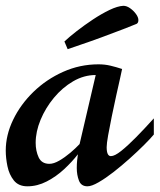

<svg xmlns="http://www.w3.org/2000/svg" viewBox="-22 -634 555 668"><path d="M73.2 14.2Q42.5 14.2 26.1 -6.3Q9.8 -26.9 3.9 -55.7Q-2 -84.5 -2 -109.9Q-2 -164.1 23.7 -217.3Q49.3 -270.5 94.2 -314.2Q139.2 -357.9 197.5 -384Q255.9 -410.2 320.8 -410.2Q342.8 -410.2 362.3 -405.5Q381.8 -400.9 402.8 -394Q401.9 -388.2 396 -362.5Q390.1 -336.9 382.3 -301.3Q374.5 -265.6 366.9 -229Q359.4 -192.4 354.2 -163.3Q349.1 -134.3 349.1 -122.1Q349.1 -90.8 363.8 -90.8Q377 -90.8 399.7 -108.9Q422.4 -127 451.7 -156.7Q481 -186.5 513.2 -222.2V-166Q501.5 -151.9 479.2 -129.6Q457 -107.4 429.2 -82.5Q401.4 -57.6 373.3 -35.6Q345.2 -13.7 321 0.2Q296.9 14.2 282.2 14.2Q260.3 14.2 252.7 -5.6Q245.1 -25.4 245.1 -49.8Q245.1 -62.5 246.3 -75Q247.6 -87.4 249 -97.2Q229 -71.3 201.2 -45.4Q173.3 -19.5 140.6 -2.7Q107.9 14.2 73.2 14.2ZM149.9 -64Q165 -64 184.3 -75.2Q203.6 -86.4 222.7 -102.5Q241.7 -118.7 254.9 -132.8L311 -373Q270 -373 232.4 -351.1Q194.8 -329.1 165.5 -293.7Q136.2 -258.3 119.1 -217Q102.1 -175.8 102.1 -137.2Q102.1 -108.9 112.5 -86.4Q123 -64 149.9 -64ZM213.4 -462.9 202.1 -489.7Q218.8 -505.4 245.1 -525.9Q271.5 -546.4 301.3 -566.2Q331.1 -585.9 359.1 -599.4Q387.2 -612.8 407.2 -613.8Q418.9 -613.8 430.9 -605.2Q442.9 -596.7 451.2 -585.2Q459.5 -573.7 459.5 -564Q459.5 -552.2 450.2 -549.8L407.2 -532.7Q369.6 -518.1 331.5 -504.2Q293.5 -490.2 262.2 -479.7Q231 -469.2 213.4 -462.9Z"/></svg>

Font: Norican
Style: Regular
Weight: 400
Designer: Vernon Adams
Foundry: Vernon Adams
Version: Version 1.100; ttfautohint (v1.8.4.7-5d5b);gftools[0.9.33]